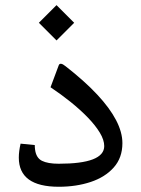

<svg xmlns="http://www.w3.org/2000/svg" viewBox="-20 -713 538 733"><path d="M195.8 -693.4 128.4 -626 195.8 -558.6 263.2 -626ZM112.8 -159.2 58.6 -164.6Q55.2 -149.9 53.5 -136.7Q51.8 -123.5 51.8 -111.3Q51.8 0 204.6 0Q271 0 326.2 -18.3Q381.3 -36.6 414.3 -73.7Q447.3 -110.8 447.3 -166.5Q447.3 -208 423.1 -254.4Q398.9 -300.8 350.8 -352.3Q302.7 -403.8 230 -460.4Q219.7 -468.8 213.1 -469.5Q206.5 -470.2 204.1 -463.4L172.9 -379.9Q212.4 -353.5 249.3 -324Q286.1 -294.4 315.2 -264.4Q344.2 -234.4 361.1 -206.5Q377.9 -178.7 377.9 -155.3Q377.9 -121.6 334.5 -104.7Q291 -87.9 204.1 -87.9Q162.6 -87.9 140.1 -99.1Q117.7 -110.4 113.8 -142.6Q113.3 -146.5 113 -150.6Q112.8 -154.8 112.8 -159.2Z"/></svg>

Font: Literata
Style: Regular
Weight: 400
Designer: Latin by Veronika Burian and Jose Scaglione. Greek by Irene Vlachou. Cyrillic by Vera Evstafieva.
Foundry: TypeTogether
Version: Version 3.002